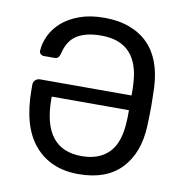

<svg xmlns="http://www.w3.org/2000/svg" viewBox="-81 -786 831 872"><g transform="rotate(10 335.0 -350.0)"><path d="M61 -333V-354Q61 -367.2 70.1 -375.5Q79.1 -383.8 92.8 -383.8H513.2V-413.6Q513.2 -425.8 512.2 -434.1Q504.4 -627.9 331.1 -627.9Q261.2 -627.9 219.7 -602.1Q178.2 -576.2 164.1 -513.2Q158.2 -491.2 140.1 -491.2H90.8Q82 -491.2 75.4 -496.6Q68.8 -502 68.8 -511.2Q70.8 -548.3 88.4 -584.2Q106 -620.1 138.4 -647.9Q170.9 -675.8 219 -692.9Q267.1 -710 331.1 -710Q397 -710 448 -690.9Q499 -671.9 533.4 -637Q567.9 -602.1 586.4 -552Q605 -502 607.9 -439Q608.9 -411.1 609.4 -388.7Q609.9 -366.2 609.9 -349.1Q609.9 -332 609.4 -310.1Q608.9 -288.1 607.9 -261.2Q603 -135.3 534.4 -62.7Q465.8 9.8 336.9 9.8Q208 9.8 134.5 -76.2Q61 -162.1 61 -333ZM157.2 -306.2Q157.2 -73.2 336.9 -73.2Q418 -73.2 463.1 -119.6Q508.3 -166 512.2 -266.1Q513.2 -273.9 513.2 -286.6V-315.9H157.2Z"/></g></svg>

Font: Rubik AZ
Style: Regular
Weight: 400
Designer: Hubert and Fischer
Foundry: Hubert & Fischer
Version: Version 2.000